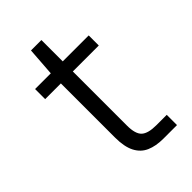

<svg xmlns="http://www.w3.org/2000/svg" viewBox="-198 -720 795 795"><g transform="rotate(-45 199.0 -323.0)"><path d="M271 0Q228 0 197 -13.5Q166 -27 149.5 -59Q133 -91 133 -145V-462H41V-521H133L142 -646H203V-521H355V-462H203V-145Q203 -96 222.5 -78Q242 -60 290 -60H351V0Z"/></g></svg>

Font: DM Sans 10pt Light
Style: Regular
Weight: 300
Version: Version 4.004;gftools[0.9.30]